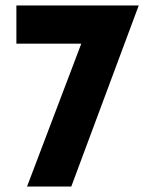

<svg xmlns="http://www.w3.org/2000/svg" viewBox="-20 -683 543 703"><path d="M488 -663 241 0H79L284 -540L331 -523H40V-663Z"/></svg>

Font: Reem Kufi Fun
Style: Bold
Weight: 700
Designer: Khaled Hosny
Version: Version 1.005